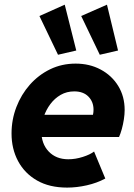

<svg xmlns="http://www.w3.org/2000/svg" viewBox="-20 -810 584 837"><path d="M272.9 7.8Q195.3 7.8 141.4 -23.2Q87.4 -54.2 58.8 -107.7Q30.3 -161.1 30.3 -228Q30.3 -288.1 51.3 -343Q72.3 -397.9 110.1 -440.7Q147.9 -483.4 198.7 -508.1Q249.5 -532.7 309.6 -532.7Q370.6 -532.7 418.9 -506.8Q467.3 -481 495.4 -435.3Q523.4 -389.6 523.4 -330.6Q523.4 -311.5 520 -289.6Q516.6 -267.6 511 -247.3Q505.4 -227.1 499 -212.9H138.7L157.2 -309.6H385.3Q386.7 -315.4 387.2 -321.3Q387.7 -327.1 387.7 -332Q387.7 -366.2 365.5 -388.9Q343.3 -411.6 303.7 -411.6Q271 -411.6 244.6 -396.5Q218.3 -381.3 199.5 -356.2Q180.7 -331.1 170.4 -300.3Q160.2 -269.5 160.2 -238.8Q160.2 -183.1 192.4 -149.4Q224.6 -115.7 277.8 -115.7Q309.1 -115.7 341.1 -126Q373 -136.2 390.1 -149.4L439 -31.7Q402.8 -12.2 358.6 -2.2Q314.5 7.8 272.9 7.8ZM232.9 -571.3 151.9 -740.2 262.2 -789.6 312.5 -589.8ZM415 -571.3 334 -740.2 446.3 -789.6 494.6 -589.8Z"/></svg>

Font: Reddit Sans ExtraBold
Style: Italic
Weight: 800
Italic angle: -11.25°
Designer: Stephen Hutchings
Version: Version 1.013